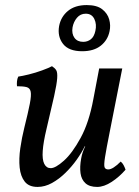

<svg xmlns="http://www.w3.org/2000/svg" viewBox="-20 -728 548 757"><path d="M128 9Q94 9 77.5 -12Q61 -33 57.5 -67.5Q54 -102 60 -143.5Q66 -185 76 -225Q91 -285 97.5 -318.5Q104 -352 101 -366.5Q98 -381 85 -384.5Q72 -388 47 -388Q46 -397 47 -407.5Q48 -418 52 -426Q67 -428 93.5 -434.5Q120 -441 146 -450.5Q172 -460 185 -467Q196 -460 201.5 -451.5Q207 -443 205.5 -420Q204 -397 193.5 -349.5Q183 -302 163 -218Q151 -168 148.5 -133.5Q146 -99 154.5 -82Q163 -65 180 -65Q199 -65 232 -94.5Q265 -124 298 -184.5Q331 -245 348 -337L371 -458H462L413 -210Q399 -140 394 -108Q389 -76 392.5 -68Q396 -60 407 -60Q425 -60 456 -91Q463 -85 467.5 -76.5Q472 -68 475 -59Q451 -31 420.5 -11Q390 9 363 9Q333 9 317 -5.5Q301 -20 297.5 -45Q294 -70 300 -103Q302 -115 306 -127Q310 -139 316 -151H314Q302 -126 282.5 -98.5Q263 -71 238 -46.5Q213 -22 185 -6.5Q157 9 128 9ZM304 -526Q251 -526 228.5 -555Q206 -584 213 -625Q220 -662 248 -685Q276 -708 322 -708Q362 -708 383 -691.5Q404 -675 410.5 -651.5Q417 -628 412 -605Q405 -570 377.5 -548Q350 -526 304 -526ZM308 -563Q325 -563 338 -573Q351 -583 356 -606Q362 -632 352 -653Q342 -674 318 -674Q297 -674 283.5 -658Q270 -642 266 -620Q262 -595 273.5 -579Q285 -563 308 -563Z"/></svg>

Font: Vollkorn
Style: Italic
Weight: 400
Italic angle: -11°
Designer: Friedrich Althausen
Foundry: Friedrich Althausen
Version: Version 5.001